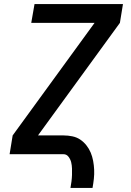

<svg xmlns="http://www.w3.org/2000/svg" viewBox="-20 -755 640 940"><path d="M325 165Q328 149 330 133Q332 117 332.5 101.5Q333 86 332.5 70Q332 54 328.5 39.5Q325 25 315.5 12.5Q306 0 291 0H27L42 -92L443 -643H133L149 -735H582L567 -643L166 -92H291Q313 -92 334.5 -87.5Q356 -83 373 -71.5Q390 -60 403 -43.5Q416 -27 424 -8Q432 11 436 32.5Q440 54 441 76Q442 98 439.5 120.5Q437 143 433 165Z"/></svg>

Font: Iosevka SS04 SmBd Ex Obl
Style: Regular
Weight: 600
Width: 7
Italic angle: -9°
Monospace: yes
Designer: Belleve Invis
Foundry: Belleve Invis
Version: Version 19.0.0; ttfautohint (v1.8.4)